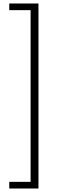

<svg xmlns="http://www.w3.org/2000/svg" viewBox="-20 -890 342 1098"><path d="M200 -870V188H33V150H155V-832H33V-870Z"/></svg>

Font: Yaldevi ExtraLight
Style: Regular
Weight: 200
Designer: Sol Matas, Rajitha Manaperi, Kosala Senevirathne
Foundry: Mooniak
Version: Version 1.100